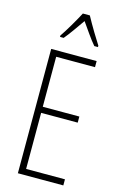

<svg xmlns="http://www.w3.org/2000/svg" viewBox="-141 -1007 666 1065"><g transform="rotate(15 192.5 -474.5)"><path d="M236 -949H196C173 -905 131 -833 107 -799V-791H128C155 -822 190 -875 216 -911C244 -872 276 -823 304 -791H325V-799C309 -823 261 -902 236 -949ZM338 0V-35H115V-357H325V-392H115V-679H338V-714H77V0Z"/></g></svg>

Font: Noto Sans Hebrew ExtraCondensed ExtraLight
Style: Regular
Weight: 200
Width: 2
Designer: Monotype Design Team
Foundry: Monotype Imaging Inc.
Version: Version 2.004